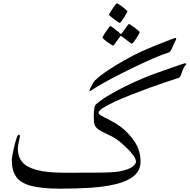

<svg xmlns="http://www.w3.org/2000/svg" viewBox="-20 -1113 1138 1152"><path d="M1097.7 -728Q1082.5 -710 1076.2 -692.1Q1069.8 -674.3 1065.2 -661.4Q1060.5 -648.4 1049.8 -645Q1020.5 -635.7 974.1 -620.1Q927.7 -604.5 873.8 -585Q819.8 -565.4 766.6 -544.4Q713.4 -523.4 669.2 -503.2Q625 -482.9 598.1 -465.6Q571.3 -448.2 571.3 -436.5Q571.3 -427.7 591.1 -417Q610.8 -406.2 641.6 -390.9Q672.4 -375.5 704.6 -351.6Q751 -317.4 787.1 -263.7Q823.2 -210 823.2 -144.5Q823.2 -91.3 785.2 -58.8Q747.1 -26.4 680.4 -9.5Q613.8 7.3 527.6 13.2Q441.4 19 344.7 19Q231.9 19 168 2.4Q104 -14.2 77.4 -52Q50.8 -89.8 50.8 -153.8Q50.8 -162.1 55.2 -186Q59.6 -210 66.2 -237.3Q72.8 -264.6 79.6 -284.7Q86.4 -304.7 91.3 -304.7Q99.6 -304.7 99.6 -295.4Q99.6 -292 96.4 -278.6Q93.3 -265.1 90.1 -249Q86.9 -232.9 86.9 -220.2Q86.9 -173.8 112.8 -141.8Q138.7 -109.9 200 -93.3Q261.2 -76.7 366.7 -76.7Q469.2 -76.7 534.7 -76.9Q600.1 -77.1 638.7 -78.9Q677.2 -80.6 698.7 -85Q753.9 -96.2 774.9 -112.8Q795.9 -129.4 795.9 -141.6Q795.9 -159.7 777.8 -183.6Q759.8 -207.5 735.8 -230Q711.9 -252.4 694.3 -266.6Q675.3 -282.7 649.4 -295.4Q623.5 -308.1 600.6 -319.1Q577.6 -330.1 566.9 -339.4Q552.7 -350.1 547.6 -364.7Q542.5 -379.4 542.5 -408.7Q542.5 -440.4 545.4 -460.4Q548.3 -480.5 556.6 -487.8Q586.9 -514.2 633.8 -542Q680.7 -569.8 733.4 -595.7Q786.1 -621.6 835 -642.1Q883.8 -662.6 917.5 -674.3Q931.6 -679.2 959 -688.7Q986.3 -698.2 1015.9 -708.7Q1045.4 -719.2 1067.1 -726.6Q1088.9 -733.9 1091.8 -733.9Q1094.2 -733.9 1095 -732.2Q1095.7 -730.5 1097.7 -728ZM522.5 -567.4Q516.6 -564.5 516.6 -567.4Q516.6 -572.3 522.9 -585.4Q529.3 -598.6 537.1 -612.1Q544.9 -625.5 549.3 -629.9Q578.1 -657.7 625.5 -689.5Q672.9 -721.2 726.6 -751.5Q780.3 -781.7 827.6 -803.7Q837.9 -808.6 861.1 -818.4Q884.3 -828.1 912.4 -839.6Q940.4 -851.1 966.8 -861.3Q993.2 -871.6 1011.2 -878.4Q1029.3 -885.3 1031.2 -885.3Q1037.1 -885.3 1037.1 -878.9Q1037.1 -876 1031.2 -866Q1025.4 -856 1017.1 -834.5Q1011.2 -819.8 1004.9 -809.6Q998.5 -799.3 988.8 -796.9Q954.1 -786.1 903.3 -764.2Q852.5 -742.2 795.2 -714.8Q737.8 -687.5 683.1 -659.2Q628.4 -630.9 585.9 -606.4Q543.5 -582 522.5 -567.4ZM744.6 -1045.9Q744.6 -1043 738.5 -1032Q732.4 -1021 724.1 -1007.8Q715.8 -994.6 708.3 -985.1Q700.7 -975.6 697.8 -975.6Q696.3 -975.6 686.5 -982.2Q676.8 -988.8 664.6 -997.8Q652.3 -1006.8 643.3 -1014.6Q634.3 -1022.5 634.3 -1024.9Q634.3 -1027.8 640.9 -1038.6Q647.5 -1049.3 656.2 -1062Q665 -1074.7 672.4 -1084Q679.7 -1093.3 681.2 -1093.3Q684.1 -1093.3 694.3 -1086.7Q704.6 -1080.1 716.1 -1071Q727.5 -1062 736.1 -1054.7Q744.6 -1047.4 744.6 -1045.9ZM818.4 -920.4Q818.4 -918 812.3 -907Q806.2 -896 797.6 -882.8Q789.1 -869.6 781.7 -860.1Q774.4 -850.6 771.5 -850.6Q770 -850.6 761 -856.9Q752 -863.3 740.5 -871.8Q729 -880.4 720.5 -887.2Q711.9 -894 710.9 -894.5Q708 -897 705.6 -897Q703.1 -897 700.7 -894.5Q699.7 -893.6 690.4 -879.9Q681.2 -866.2 671.1 -852.8Q661.1 -839.4 658.2 -839.4Q656.2 -839.4 646.2 -845.7Q636.2 -852.1 624.3 -860.8Q612.3 -869.6 603.5 -877.2Q594.7 -884.8 594.7 -887.2Q594.7 -890.1 601.3 -900.9Q607.9 -911.6 616.5 -924.6Q625 -937.5 632.3 -947Q639.6 -956.5 641.1 -956.5Q645.5 -956.5 659.2 -946.3Q672.9 -936 685.5 -925.5Q698.2 -915 699.2 -913.6Q703.6 -909.2 705.6 -909.2Q708.5 -909.2 711.9 -914.6Q712.9 -916 722.4 -929.4Q731.9 -942.9 741.9 -956.1Q752 -969.2 753.9 -969.2Q756.3 -969.2 766.4 -962.4Q776.4 -955.6 788.6 -946.5Q800.8 -937.5 809.6 -929.7Q818.4 -921.9 818.4 -920.4Z"/></svg>

Font: Rohingya Solluk
Style: Regular
Weight: 400
Designer: SIL International
Foundry: SIL International
Version: Version 1.001